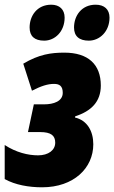

<svg xmlns="http://www.w3.org/2000/svg" viewBox="-33 -787 486 817"><path d="M345 -614C391 -614 433 -653 433 -712C433 -747 411 -767 374 -767C314 -767 282 -720 282 -670C282 -633 304 -614 345 -614ZM155 -614C201 -614 242 -653 242 -712C242 -747 220 -767 185 -767C125 -767 93 -720 93 -670C93 -633 114 -614 155 -614ZM146 10C281 10 364 -72 364 -173C364 -229 338 -275 286 -287L287 -292C355 -314 396 -354 396 -423C396 -513 342 -563 241 -563C185 -563 133 -556 66 -516L103 -401C142 -421 170 -430 197 -430C220 -430 234 -421 234 -392C234 -356 195 -343 155 -343H111L86 -225H138C184 -225 202 -210 202 -180C202 -148 173 -126 129 -126C87 -126 36 -138 -13 -170V-25C32 0 90 10 146 10Z"/></svg>

Font: Noto Sans UI Condensed Black
Style: Italic
Weight: 900
Width: 3
Italic angle: -192°
Designer: Monotype Design Team
Foundry: Monotype Imaging Inc.
Version: Version 1.901